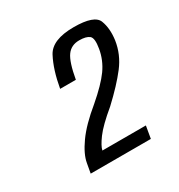

<svg xmlns="http://www.w3.org/2000/svg" viewBox="-89 -745 405 434"><g transform="rotate(-30 114.0 -528.0)"><path d="M28 -375 32.5 -400Q36 -421 55.5 -448.5Q75 -476 113.5 -507.5Q148.5 -537.5 164.8 -560.2Q181 -583 185.5 -610Q190 -636 182 -642.5Q174 -649 156 -649Q135 -649 123.8 -633.5Q112.5 -618 105 -575.5H64Q72 -621 87.8 -651Q103.5 -681 160 -681Q214 -681 222.2 -659.2Q230.5 -637.5 226.5 -608.5Q221.5 -574.5 200 -546.5Q178.5 -518.5 142 -484.5Q107 -455.5 93 -436.5Q79 -417.5 77 -407H190.5L185 -375Z"/></g></svg>

Font: Anybody Condensed Regular
Style: Italic
Weight: 400
Width: 3
Italic angle: -10°
Designer: Tyler Finck
Foundry: Etcetera Type Company
Version: Version 1.010; ttfautohint (v1.8.3) -l 8 -r 50 -G 200 -x 14 